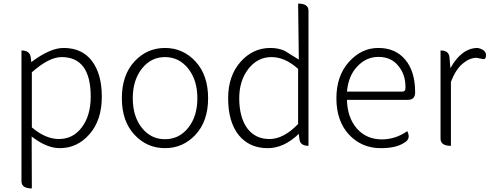

<svg xmlns="http://www.w3.org/2000/svg" viewBox="-20 -815 2741 1073"><path d="M158 238Q100 238 100 198V-533Q148 -533 152 -493L155 -468Q260 -547 335 -547Q439 -547 494 -474Q549 -401 549 -275Q549 -143 480 -65Q412 13 314 13Q241 13 157 -52L158 238ZM309 -38Q388 -38 437 -103Q487 -169 487 -275Q487 -496 324 -496Q254 -496 158 -411V-103Q235 -38 309 -38Z M661 -266Q661 -395 731 -471Q801 -547 902 -547Q1003 -547 1073 -471Q1143 -395 1143 -266Q1143 -138 1073 -62.5Q1003 13 902 13Q801 13 731 -62.5Q661 -138 661 -266ZM902 -496Q824 -496 773 -431.5Q722 -367 722 -266Q722 -165 772.5 -101Q823 -37 902 -37Q981 -37 1032 -101Q1083 -165 1083 -266Q1083 -367 1032 -431.5Q981 -496 902 -496Z M1476 13Q1374 13 1314 -60Q1255 -134 1255 -266Q1255 -391 1324 -469Q1393 -547 1491 -547Q1536 -547 1571 -531L1650 -482L1646 -795Q1704 -795 1704 -755V0Q1656 0 1653 -40L1650 -67Q1567 13 1476 13ZM1486 -38Q1565 -38 1646 -122V-430Q1573 -496 1497 -496Q1420 -496 1368 -430Q1317 -364 1317 -266Q1317 -161 1361 -99Q1406 -38 1486 -38Z M2108 13Q2002 13 1931 -62Q1860 -138 1860 -266Q1860 -391 1930 -469Q2000 -547 2094 -547Q2191 -547 2245 -481Q2300 -416 2300 -299Q2300 -257 2260 -257H1919Q1921 -159 1974 -97Q2028 -36 2114 -36Q2190 -36 2256 -82Q2278 -39 2240 -18Q2195 13 2108 13ZM1919 -303H2228Q2247 -303 2246 -326Q2247 -398 2206 -447Q2166 -497 2095 -497Q2027 -497 1977 -444Q1927 -392 1919 -303Z M2500 0Q2442 0 2442 -40V-533Q2490 -533 2492 -493L2497 -434Q2560 -547 2650 -547Q2704 -535 2695 -496Q2692 -483 2679 -485L2643 -492Q2604 -492 2565 -459Q2527 -427 2500 -358V0Z"/></svg>

Font: Swei Half Moon CJK SC
Style: Light
Weight: 300
Version: Version 2.071